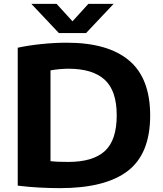

<svg xmlns="http://www.w3.org/2000/svg" viewBox="-20 -969 845 996"><path d="M290.5 7Q241.5 7 184.5 4Q127.5 1 72 -6V-721.5Q127 -733.5 195.2 -740.5Q263.5 -747.5 326.5 -747.5Q539.5 -747.5 649.2 -655.5Q759 -563.5 759 -370Q759 -171 642.5 -82Q526 7 290.5 7ZM334.5 -129Q462.5 -129 524 -185.5Q585.5 -242 585.5 -371Q585.5 -498.5 523 -555.5Q460.5 -612.5 335.5 -612.5Q314 -612.5 289 -610.2Q264 -608 242 -604V-133Q263.5 -130.5 285.8 -129.8Q308 -129 334.5 -129ZM285.5 -797.5 142.5 -949H273.5L356 -858.5L438.5 -949H569.5L426.5 -797.5Z"/></svg>

Font: Encode Sans SmExp
Style: Bold
Weight: 700
Width: 6
Designer: Multiple Designers
Foundry: Impallari Type
Version: Version 3.002; ttfautohint (v1.8.3) -l 8 -r 50 -G 200 -x 14 